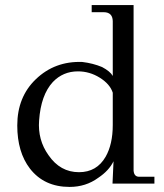

<svg xmlns="http://www.w3.org/2000/svg" viewBox="-20 -723 645 756"><path d="M588 -27V0H423L427 -88Q409 -51 367 -23Q318 13 254 13Q154 13 98 -59Q48 -124 48 -229Q48 -341 121 -411Q196 -483 304 -479Q346 -474 382 -459Q414 -442 424 -424V-640Q423 -675 388 -675H341V-703H506V-51Q508 -27 528 -27ZM424 -231V-358Q413 -392 373 -417Q333 -442 287 -442Q228 -442 188 -400Q141 -349 134 -249Q128 -172 171 -112Q217 -45 291 -45Q361 -45 396 -106Q424 -155 424 -231Z"/></svg>

Font: GFS Didot
Style: Regular
Weight: 400
Designer: Takis Katsoulidis and George D. Matthiopoulos
Foundry: Takis Katsoulidis and George D. Matthiopoulos
Version: Version 1.0